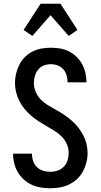

<svg xmlns="http://www.w3.org/2000/svg" viewBox="-20 -998 540 1026"><path d="M249 8Q224 8 198.5 4Q173 0 150 -10.5Q127 -21 108 -38Q89 -55 76 -76.5Q63 -98 56.5 -123Q50 -148 50 -173V-177H151V-175Q151 -155 157.5 -136.5Q164 -118 178 -104.5Q192 -91 211 -85.5Q230 -80 249 -80Q269 -80 288 -86.5Q307 -93 321 -107.5Q335 -122 341 -141.5Q347 -161 347 -181Q347 -206 336.5 -229Q326 -252 308.5 -269.5Q291 -287 269.5 -300Q248 -313 226.5 -325.5Q205 -338 184 -351.5Q163 -365 144.5 -381.5Q126 -398 110 -417.5Q94 -437 83 -459Q72 -481 66 -505.5Q60 -530 60 -555Q60 -580 66 -605Q72 -630 83.5 -652.5Q95 -675 113 -693Q131 -711 153.5 -722.5Q176 -734 201 -738.5Q226 -743 251 -743Q276 -743 300.5 -739Q325 -735 347.5 -724Q370 -713 388 -695.5Q406 -678 418 -656.5Q430 -635 436 -610.5Q442 -586 442 -561V-558H341V-560Q341 -578 335.5 -596.5Q330 -615 317.5 -628.5Q305 -642 287.5 -648.5Q270 -655 251 -655Q232 -655 214 -648Q196 -641 184 -626Q172 -611 166.5 -592.5Q161 -574 161 -555Q161 -530 171 -506.5Q181 -483 198.5 -465.5Q216 -448 237.5 -435Q259 -422 281 -410Q303 -398 323.5 -384Q344 -370 363 -353.5Q382 -337 397.5 -317.5Q413 -298 424.5 -276Q436 -254 442 -229.5Q448 -205 448 -180Q448 -154 441.5 -129Q435 -104 423 -81.5Q411 -59 391.5 -41Q372 -23 349 -12Q326 -1 300.5 3.5Q275 8 249 8ZM153 -806 106 -838 197 -978H303L394 -838L347 -806L250 -917Z"/></svg>

Font: Iosevka SS18 Semibold
Style: Regular
Weight: 600
Monospace: yes
Designer: Belleve Invis
Foundry: Belleve Invis
Version: Version 25.1.1; ttfautohint (v1.8.4)